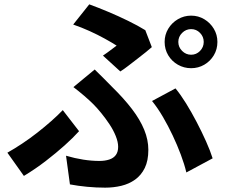

<svg xmlns="http://www.w3.org/2000/svg" viewBox="-20 -810 1040 884"><path d="M801 -617Q801 -593 818.5 -575.5Q836 -558 860 -558Q884 -558 901 -575.5Q918 -593 918 -617Q918 -641 901 -658.5Q884 -676 860 -676Q836 -676 818.5 -658.5Q801 -641 801 -617ZM738 -617Q738 -650 754.5 -677.5Q771 -705 799 -721.5Q827 -738 860 -738Q893 -738 920.5 -721.5Q948 -705 964.5 -677.5Q981 -650 981 -617Q981 -583 964.5 -555.5Q948 -528 920.5 -512Q893 -496 860 -496Q827 -496 799 -512Q771 -528 754.5 -555.5Q738 -583 738 -617ZM454 -554Q472 -566 489 -579Q506 -592 517 -600Q495 -614 462.5 -632Q430 -650 392.5 -667Q355 -684 317 -697L391 -790Q432 -775 478.5 -755.5Q525 -736 570 -714Q615 -692 649 -671L679 -593Q669 -584 651 -569.5Q633 -555 611.5 -538.5Q590 -522 570 -506.5Q550 -491 534 -481ZM284 -93Q325 -81 363.5 -75Q402 -69 438 -69Q463 -69 483 -75.5Q503 -82 513.5 -96.5Q524 -111 524 -134Q524 -156 513 -183.5Q502 -211 484 -238Q466 -265 446.5 -289Q427 -313 410 -330Q392 -348 367.5 -369Q343 -390 318 -409L416 -490Q438 -468 458 -448.5Q478 -429 497 -409Q551 -356 588 -307.5Q625 -259 644 -212.5Q663 -166 663 -120Q663 -70 646.5 -36.5Q630 -3 602 17Q574 37 538.5 45.5Q503 54 464 54Q423 54 381 50Q339 46 302 39ZM838 -16Q829 -54 812.5 -98Q796 -142 775 -186.5Q754 -231 730 -272Q706 -313 680 -345L788 -403Q812 -374 837 -333.5Q862 -293 885.5 -248Q909 -203 928.5 -159.5Q948 -116 959 -81ZM344 -206Q317 -176 278 -141Q239 -106 191 -69Q143 -32 90 0L14 -107Q46 -125 81.5 -148.5Q117 -172 151.5 -199Q186 -226 216 -252.5Q246 -279 269 -303Z"/></svg>

Font: Noto Sans JP Thin
Style: Bold
Weight: 700
Version: Version 2.004-H2;hotconv 1.0.118;makeotfexe 2.5.65603